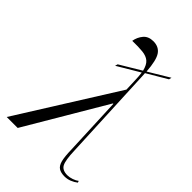

<svg xmlns="http://www.w3.org/2000/svg" viewBox="-275 -853 941 941"><g transform="rotate(45 196.0 -382.5)"><path d="M-41 0 279 -510 277 -564Q276 -599 273 -622L157 -553L161 -567L271 -633Q263 -666 246.5 -680Q230 -694 201.5 -697Q173 -700 130 -699Q135 -728 153 -749.5Q171 -771 205 -771Q243 -771 262 -743.5Q281 -716 286 -642L394 -707L391 -693L286 -631Q287 -625 287 -619L310 -119Q312 -53 324 -30.5Q336 -8 371 -8Q386 -8 403 -14Q420 -20 430 -28L433 -19Q419 -8 401.5 -1Q384 6 365 6Q340 6 325 -3.5Q310 -13 303.5 -38Q297 -63 296 -112L283 -415H280L35 0Z"/></g></svg>

Font: Noto Serif Display ExtraCondensed Light
Style: Italic
Weight: 300
Width: 2
Italic angle: -12°
Designer: Monotype Design Team
Foundry: Monotype Imaging Inc.
Version: Version 2.009